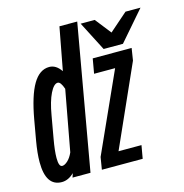

<svg xmlns="http://www.w3.org/2000/svg" viewBox="-111 -859 929 970"><g transform="rotate(-15 353.0 -374.0)"><path d="M152 -1 159 -22.5Q129 7 95 7Q11.5 7 11.5 -119Q11.5 -166.5 22.5 -229L41 -334Q62.5 -455 97 -513.2Q131.5 -571.5 182.5 -571.5Q218 -571.5 244 -533L286 -756.5H379L246 -1ZM203.5 -483.5Q183 -483.5 163 -443Q143 -402.5 131 -332L110.5 -216Q99.5 -154.5 99.5 -117.5Q99.5 -71.5 117.5 -71.5Q130.5 -71.5 146.5 -86.2Q162.5 -101 174 -127L232.5 -444Q219 -483.5 203.5 -483.5ZM393 -479.5 406.5 -556.5H610L600 -493L411 -69.5H531L519 -1H305.5L316 -65L503 -479.5ZM393 -741.5H466.5L532 -658L627.5 -741.5H706L573 -588H472Z"/></g></svg>

Font: JuliaMono SemiBold
Style: Italic
Weight: 600
Italic angle: -9°
Monospace: yes
Designer: cormullion
Foundry: corm
Version: Version 0.056; ttfautohint (v1.8.4)